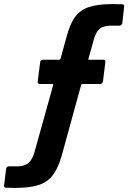

<svg xmlns="http://www.w3.org/2000/svg" viewBox="-39 -721 630 942"><path d="M514 -701Q544 -701 560 -700Q572 -700 570 -688L561 -607Q560 -602 556 -598.5Q552 -595 547 -595H500Q466 -594 448.5 -578.5Q431 -563 421 -526L395 -433Q393 -428 398 -428H468Q473 -428 476 -424.5Q479 -421 478 -416L466 -321Q465 -316 461.5 -312.5Q458 -309 453 -309H366Q361 -309 359 -304L264 42Q246 105 219.5 139Q193 173 150 187Q107 201 34 201Q6 201 -9 200Q-21 200 -19 188L-9 107Q-8 102 -4.5 98.5Q-1 95 4 95H49Q80 95 99.5 79.5Q119 64 130 26L222 -304Q222 -309 218 -309H156Q151 -309 148 -312.5Q145 -316 146 -321L158 -416Q159 -421 162.5 -424.5Q166 -428 171 -428H251Q256 -428 258 -433L288 -542Q305 -606 330.5 -639.5Q356 -673 399 -687Q442 -701 514 -701Z"/></svg>

Font: Barlow
Style: Bold Italic
Weight: 700
Italic angle: -7°
Designer: Jeremy Tribby
Foundry: Tribby Type
Version: Version 1.422